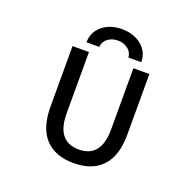

<svg xmlns="http://www.w3.org/2000/svg" viewBox="-161 -1122 1321 1300"><g transform="rotate(20 500.0 -471.5)"><path d="M342.8 -731.4V-291Q342.8 -87.9 502.9 -87.9Q663.1 -87.9 663.1 -291V-731.4H778.3V-295.9Q778.3 -143.6 707 -66.4Q635.7 10.7 501.5 10.7Q367.2 10.7 295.9 -66.4Q224.6 -143.6 224.6 -295.9V-731.4ZM699.2 -788.1H606.4Q604.5 -825.2 574.2 -848.6Q543.9 -872.1 501.5 -872.1Q459 -872.1 428.7 -848.6Q398.4 -825.2 396.5 -788.1H304.7Q304.7 -861.3 360.4 -907.7Q416 -954.1 501.5 -954.1Q586.9 -954.1 643.1 -907.7Q699.2 -861.3 699.2 -788.1Z"/></g></svg>

Font: GenEi Gothic M SemiBold
Style: Regular
Weight: 500
Designer: o_tamon (Modified); [Source Han Sans]
Ryoko NISHIZUKA  (kana & ideographs); Paul D. Hunt (Latin, Greek & Cyrillic); Wenl
Version: Version 1.1a;Original Version 1.004